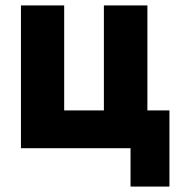

<svg xmlns="http://www.w3.org/2000/svg" viewBox="-20 -545 665 706"><path d="M57 -525H216V-139H362V-525H522V-139H603V141H460V0H57Z"/></svg>

Font: Oxford Sans
Style: Regular
Weight: 800
Designer: Matt McInerney, Pablo Impallari, Rodrigo Fuenzalida
Foundry: Matt McInerney, Pablo Impallari, Rodrigo Fuenzalida
Version: Version 3.000g; ttfautohint (v1.5) -l 8 -r 28 -G 28 -x 14 -D